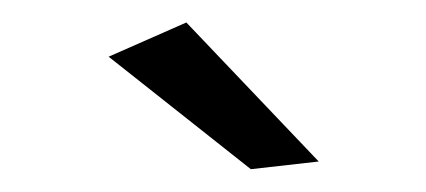

<svg xmlns="http://www.w3.org/2000/svg" viewBox="-20 -767 377 170"><path d="M145 -747.1 262.2 -624 202.1 -617.2 76.2 -716.8Z"/></svg>

Font: Montserrat arm Light
Style: Regular
Weight: 300
Designer: Julieta Ulanovsky
Foundry: Julieta Ulanovsky
Version: Version 6.000;PS 006.000;hotconv 1.0.88;makeotf.lib2.5.64775